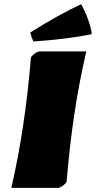

<svg xmlns="http://www.w3.org/2000/svg" viewBox="-20 -915 467 935"><path d="M262.2 0H35.2Q102.5 -291.5 130.4 -632.8Q130.4 -639.2 146.2 -651.9Q162.1 -664.6 173.3 -664.6H400.4Q332.5 -375.5 304.7 -32.2Q304.7 -25.9 289.1 -12.9Q273.4 0 262.2 0ZM142.6 -712.9Q133.3 -731.9 127.4 -756.8Q265.1 -843.3 375 -894.5Q392.6 -865.2 408.4 -821.5Q424.3 -777.8 426.8 -748.5Q314.9 -725.1 142.6 -712.9Z"/></svg>

Font: Emblema One
Style: Regular
Weight: 400
Designer: Riccardo De Franceschi
Foundry: Riccardo De Franceschi
Version: Version 1.003